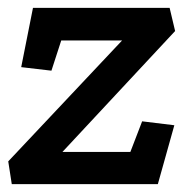

<svg xmlns="http://www.w3.org/2000/svg" viewBox="-20 -469 489 489"><path d="M10 0 1 -58 291 -366H136L111 -289L34 -298L64 -449H412L426 -390L139 -82H312L342 -160L424 -150L382 0Z"/></svg>

Font: Zilla Slab SemiBold
Style: Regular
Weight: 600
Designer: Typotheque.com
Foundry: Typotheque type foundry
Version: Version 1.0; 2017